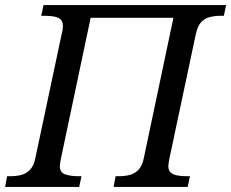

<svg xmlns="http://www.w3.org/2000/svg" viewBox="-41 -734 908 754"><path d="M-21 0 -13 -42H0Q23 -42 42.5 -47Q62 -52 77 -67.5Q92 -83 98 -114L202 -604Q204 -610 205 -619Q206 -628 206 -632Q206 -649 197 -657.5Q188 -666 171.5 -669Q155 -672 134 -672H121L130 -714H847L838 -672H825Q803 -672 783 -667Q763 -662 749 -647Q735 -632 728 -600L624 -110Q623 -104 621.5 -95.5Q620 -87 620 -82Q620 -65 629.5 -56.5Q639 -48 655 -45Q671 -42 692 -42H705L696 0H405L413 -42H426Q449 -42 468.5 -47Q488 -52 503 -67.5Q518 -83 524 -114L640 -664H315L198 -110Q197 -104 195.5 -95.5Q194 -87 194 -82Q194 -57 214.5 -49.5Q235 -42 266 -42H279L270 0Z"/></svg>

Font: Noto Serif
Style: Italic
Weight: 400
Italic angle: -12°
Designer: Monotype Design Team
Foundry: Monotype Imaging Inc.
Version: Version 2.013